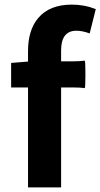

<svg xmlns="http://www.w3.org/2000/svg" viewBox="-20 -813 436 833"><path d="M101.6 0V-216.8V-433.6H28.3V-540L101.6 -545.9V-590.8Q101.6 -682.6 145.5 -734.4Q194.3 -793 292 -793Q346.7 -793 395.5 -773.4L369.1 -668Q336.9 -679.7 311.5 -679.7Q245.1 -679.7 245.1 -593.8V-546.9H296.9Q323.2 -546.9 347.7 -549.8Q350.6 -547.9 350.6 -490.2Q350.6 -432.6 347.7 -430.7Q329.1 -433.6 296.9 -433.6H245.1V0Z"/></svg>

Font: Bpmf GenSeki Gothic B
Style: B
Weight: 700
Foundry: But Ko
Version: Version 1.320